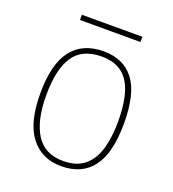

<svg xmlns="http://www.w3.org/2000/svg" viewBox="-125 -759 780 865"><g transform="rotate(20 265.5 -326.5)"><path d="M265 10Q172 10 118.5 -58Q65 -126 65 -267Q65 -407 117 -474.5Q169 -542 270 -542Q365 -542 415.5 -476.5Q466 -411 466 -267Q466 -126 415 -58Q364 10 265 10ZM265 -15Q329 -15 367 -46.5Q405 -78 421.5 -134.5Q438 -191 438 -267Q438 -395 397.5 -456Q357 -517 270 -517Q176 -517 134.5 -454.5Q93 -392 93 -267Q93 -148 134.5 -81.5Q176 -15 265 -15ZM120 -638V-663H410V-638Z"/></g></svg>

Font: Noto Serif Hebrew Thin
Style: Regular
Weight: 250
Version: Version 2.003